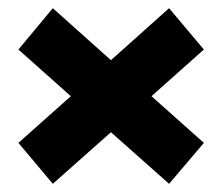

<svg xmlns="http://www.w3.org/2000/svg" viewBox="-20 -527 540 469"><path d="M478 -406 393 -507 251 -380 109 -507 25 -406 153 -292 25 -178 109 -78 251 -204 393 -78 478 -178 350 -292Z"/></svg>

Font: Exo 2 Extra Bold
Style: Regular
Weight: 800
Designer: Natanael Gama
Version: Version 1.001;PS 001.001;hotconv 1.0.88;makeotf.lib2.5.64775